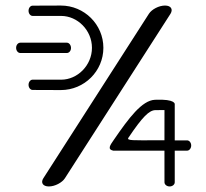

<svg xmlns="http://www.w3.org/2000/svg" viewBox="-20 -672 743 692"><path d="M594.6 -622.5C604.3 -638.3 596.6 -652 574.7 -652C552.7 -652 527 -638.3 516.8 -622.5C516.5 -622.3 136.2 -29.5 136.2 -29.5C126.1 -13.9 134.1 0 156.1 0C178 0 203.7 -13.7 213.9 -29.5ZM609.8 -296.1C609.8 -296.1 614.6 -315.7 538.6 -312.4C491.7 -310.4 444.5 -246.9 390.6 -168.5C377 -148.7 365.6 -134 388.3 -128.9C467.9 -128.6 491.6 -129 540.1 -129C540.1 -129 554.1 -129 572.7 -129C572.8 -65.3 572.8 -15.1 572.8 -15.1C572.8 -7.1 580.9 0 591.3 0C601.8 0 609.8 -7 609.8 -15.1V-129C636.8 -129 654.3 -129 654.3 -129C662.1 -129 669.1 -137.1 669.1 -147.6C669.1 -158 662.2 -166.1 654.3 -166.1H609.8ZM572.8 -275.3C572.8 -251.6 572.7 -209.6 572.7 -166.5C543.5 -166.4 540.1 -166.4 540.1 -166.4C462.6 -166.4 435.5 -164.6 442.7 -175.4C493.5 -251 517.7 -274.7 540.1 -275.1C554.1 -275.2 564.7 -275.3 572.8 -275.3ZM52.9 -518.1C45 -517.9 38.1 -510 38.1 -499.6C38.1 -489.1 45 -481 52.9 -481H221.1C228.9 -481 235.9 -488.6 235.9 -499.1C235.9 -509.5 229 -518.1 221.1 -518.1ZM97.6 -651.6C89.7 -651.6 82.9 -643.6 82.9 -633.1C82.9 -622.7 89.8 -614.6 97.7 -614.6C97.7 -614.6 141.3 -614.6 200.3 -614.6C259.3 -614.6 311.4 -563.1 311.4 -499.7C311.4 -436.4 259.3 -384.8 200.3 -384.8C141.3 -384.8 97.7 -384.9 97.7 -384.9C89.8 -384.9 82.9 -376.8 82.9 -366.3C82.9 -355.9 89.7 -347.8 97.6 -347.8C97.6 -347.8 114.6 -347.4 199.3 -347.4C283.9 -347.4 352.6 -415.8 352.6 -499.7C352.6 -583.7 283.9 -652 199.3 -652C114.6 -652 97.6 -651.6 97.6 -651.6Z"/></svg>

Font: Hi.
Style: Tall Regular
Weight: 400
Designer: Mew Too, Robert Jablonski
Foundry: Cannot Into Space Fonts
Version: Version 1.996